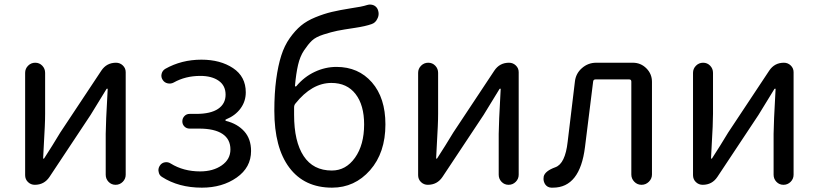

<svg xmlns="http://www.w3.org/2000/svg" viewBox="-20 -822 3642 854"><path d="M134.8 0Q117.2 0 104.5 -12.2Q91.8 -24.4 91.8 -43V-498Q91.8 -516.6 105 -529.8Q118.2 -543 136.7 -543Q155.3 -543 168 -529.8Q180.7 -516.6 180.7 -498V-316.4Q180.7 -291 179.2 -258.3Q177.7 -225.6 175.3 -184.1Q172.9 -142.6 171.9 -118.2Q171.9 -116.2 173.8 -116.2Q175.8 -116.2 176.8 -118.2Q212.9 -173.8 248 -232.4L430.7 -507.8Q454.1 -543 496.1 -543Q513.7 -543 526.4 -530.8Q539.1 -518.6 539.1 -501V-44.9Q539.1 -26.4 525.9 -13.2Q512.7 0 494.1 0Q475.6 0 462.9 -13.2Q450.2 -26.4 450.2 -44.9V-226.6Q450.2 -268.6 459 -425.8Q459 -427.7 457 -427.7Q455.1 -427.7 454.1 -426.8Q397.5 -335 382.8 -310.5L200.2 -35.2Q176.8 0 134.8 0Z M877.9 12.7Q774.4 12.7 700.2 -35.2Q687.5 -43 685.5 -58.6Q684.6 -61.5 684.6 -64.5Q684.6 -76.2 691.4 -85.9Q699.2 -97.7 713.4 -100.1Q727.5 -102.5 739.3 -94.7Q795.9 -59.6 870.1 -59.6Q927.7 -59.6 966.3 -86.4Q1004.9 -113.3 1004.9 -157.2Q1004.9 -203.1 969.2 -226.6Q933.6 -250 866.2 -250H823.2Q809.6 -250 800.3 -259.3Q791 -268.6 791 -282.2Q791 -295.9 800.3 -305.7Q809.6 -315.4 823.2 -315.4H852.5Q917 -315.4 950.2 -337.9Q983.4 -360.4 983.4 -400.9Q983.4 -441.4 952.6 -462.9Q921.9 -484.4 871.1 -484.4Q804.7 -484.4 752.9 -455.1Q740.2 -448.2 726.1 -451.2Q711.9 -454.1 704.1 -465.8Q695.3 -478.5 698.7 -493.2Q702.1 -507.8 714.8 -515.6Q787.1 -556.6 876 -556.6Q960 -556.6 1016.6 -519Q1073.2 -481.4 1073.2 -411.1Q1073.2 -371.1 1049.8 -339.4Q1026.4 -307.6 985.4 -291Q982.4 -290 982.4 -287.6Q982.4 -285.2 985.4 -284.2Q1036.1 -271.5 1066.4 -237.8Q1096.7 -204.1 1096.7 -150.4Q1096.7 -77.1 1032.7 -32.2Q968.8 12.7 877.9 12.7Z M1456.1 -63.5Q1518.6 -63.5 1559.1 -120.6Q1599.6 -177.7 1599.6 -268.6Q1599.6 -354.5 1561.5 -403.8Q1523.4 -453.1 1454.1 -453.1Q1367.2 -453.1 1293.9 -361.3Q1288.1 -354.5 1288.1 -343.8V-311.5Q1288.1 -192.4 1330.6 -127.9Q1373 -63.5 1456.1 -63.5ZM1613.3 -799.8Q1620.1 -801.8 1626 -801.8Q1634.8 -801.8 1643.6 -797.9Q1658.2 -790 1662.1 -774.4Q1664.1 -767.6 1664.1 -760.7Q1664.1 -749 1658.2 -738.3Q1650.4 -720.7 1632.8 -714.8Q1605.5 -705.1 1559.6 -698.2Q1506.8 -690.4 1480.5 -685.1Q1454.1 -679.7 1418.9 -668.5Q1383.8 -657.2 1367.2 -641.1Q1350.6 -625 1332.5 -598.1Q1314.5 -571.3 1305.7 -533.2Q1296.9 -495.1 1292 -440.4Q1292 -438.5 1293.9 -437.5Q1295.9 -436.5 1297.9 -438.5Q1333 -480.5 1379.9 -502.4Q1426.8 -524.4 1476.6 -524.4Q1574.2 -524.4 1634.3 -455.6Q1694.3 -386.7 1694.3 -268.6Q1694.3 -142.6 1626 -64.9Q1557.6 12.7 1457 12.7Q1334 12.7 1267.1 -76.2Q1200.2 -165 1200.2 -329.1Q1200.2 -407.2 1208.5 -468.8Q1216.8 -530.3 1231 -574.7Q1245.1 -619.1 1269 -652.8Q1293 -686.5 1318.8 -708Q1344.7 -729.5 1382.8 -745.1Q1420.9 -760.7 1456.1 -769Q1491.2 -777.3 1541 -785.2Q1589.8 -792 1613.3 -799.8Z M1882.8 0Q1865.2 0 1852.5 -12.2Q1839.8 -24.4 1839.8 -43V-498Q1839.8 -516.6 1853 -529.8Q1866.2 -543 1884.8 -543Q1903.3 -543 1916 -529.8Q1928.7 -516.6 1928.7 -498V-316.4Q1928.7 -291 1927.2 -258.3Q1925.8 -225.6 1923.3 -184.1Q1920.9 -142.6 1919.9 -118.2Q1919.9 -116.2 1921.9 -116.2Q1923.8 -116.2 1924.8 -118.2Q1960.9 -173.8 1996.1 -232.4L2178.7 -507.8Q2202.1 -543 2244.1 -543Q2261.7 -543 2274.4 -530.8Q2287.1 -518.6 2287.1 -501V-44.9Q2287.1 -26.4 2273.9 -13.2Q2260.7 0 2242.2 0Q2223.6 0 2210.9 -13.2Q2198.2 -26.4 2198.2 -44.9V-226.6Q2198.2 -268.6 2207 -425.8Q2207 -427.7 2205.1 -427.7Q2203.1 -427.7 2202.1 -426.8Q2145.5 -335 2130.9 -310.5L1948.2 -35.2Q1924.8 0 1882.8 0Z M2439.5 12.7Q2435.5 12.7 2431.6 12.7Q2414.1 11.7 2404.3 -2.9Q2397.5 -14.6 2397.5 -26.4Q2397.5 -31.2 2398.4 -37.1Q2404.3 -61.5 2450.2 -78.1Q2494.1 -93.8 2504.9 -191.4Q2514.6 -270.5 2537.1 -459Q2541 -495.1 2568.4 -519Q2595.7 -543 2631.8 -543H2794.9Q2830.1 -543 2855 -518.1Q2879.9 -493.2 2879.9 -458V-45.9Q2879.9 -27.3 2866.2 -13.7Q2852.5 0 2833.5 0Q2814.5 0 2801.3 -13.7Q2788.1 -27.3 2788.1 -45.9V-459Q2788.1 -468.8 2778.3 -468.8H2628.9Q2619.1 -468.8 2618.2 -459Q2588.9 -220.7 2582 -168Q2559.6 12.7 2439.5 12.7Z M3105.5 0Q3087.9 0 3075.2 -12.2Q3062.5 -24.4 3062.5 -43V-498Q3062.5 -516.6 3075.7 -529.8Q3088.9 -543 3107.4 -543Q3126 -543 3138.7 -529.8Q3151.4 -516.6 3151.4 -498V-316.4Q3151.4 -291 3149.9 -258.3Q3148.4 -225.6 3146 -184.1Q3143.6 -142.6 3142.6 -118.2Q3142.6 -116.2 3144.5 -116.2Q3146.5 -116.2 3147.5 -118.2Q3183.6 -173.8 3218.8 -232.4L3401.4 -507.8Q3424.8 -543 3466.8 -543Q3484.4 -543 3497.1 -530.8Q3509.8 -518.6 3509.8 -501V-44.9Q3509.8 -26.4 3496.6 -13.2Q3483.4 0 3464.8 0Q3446.3 0 3433.6 -13.2Q3420.9 -26.4 3420.9 -44.9V-226.6Q3420.9 -268.6 3429.7 -425.8Q3429.7 -427.7 3427.7 -427.7Q3425.8 -427.7 3424.8 -426.8Q3368.2 -335 3353.5 -310.5L3170.9 -35.2Q3147.5 0 3105.5 0Z"/></svg>

Font: Gen Jyuu GothicX Regular
Style: Regular
Weight: 400
Designer: [Source Han Sans]
Ryoko NISHIZUKA  (kana & ideographs); Paul D. Hunt (Latin, Greek & Cyrillic); Wenlong ZHANG  (bopomofo
Version: Version 1.002.20150607